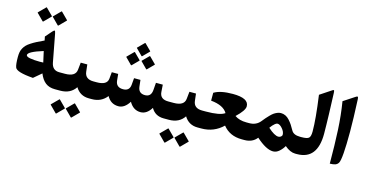

<svg xmlns="http://www.w3.org/2000/svg" viewBox="-97 -1262 3777 1972"><g transform="rotate(15 1792.0 -276.0)"><path d="M359.4 -788.6 429.2 -718.8Q431.6 -716.8 431.6 -715.8Q431.6 -714.8 428.7 -710.9L359.9 -641.6Q356 -637.7 352.1 -641.6L283.7 -710.4Q279.8 -714.4 279.5 -715.3Q279.3 -716.3 282.2 -719.2L351.6 -788.6Q355 -791.5 356 -791.3Q356.9 -791 359.4 -788.6ZM198.7 -788.6 268.6 -718.8Q270.5 -716.8 270.8 -715.8Q271 -714.8 268.1 -710.9L199.2 -641.6Q195.3 -637.7 191.4 -641.6L123 -710.4Q119.1 -714.4 118.9 -715.3Q118.7 -716.3 121.6 -719.2L190.9 -788.6Q192.9 -790.5 194.1 -791Q195.3 -791.5 196 -791Q196.8 -790.5 198.7 -788.6ZM267.6 -232.9Q280.3 -232.9 307.6 -233.9L281.7 -349.6Q125 -301.3 125 -266.1Q125 -248 167 -240.5Q209 -232.9 267.6 -232.9ZM509.3 0H493.7Q432.1 0 392.6 -30.8Q353 -61.5 328.1 -124L245.6 -54.2Q67.9 -67.4 52.2 -112.8Q40.5 -143.6 40.5 -221.7Q40.5 -251.5 44.7 -273.7Q48.8 -295.9 60.1 -316.2Q71.3 -336.4 86.4 -352.3Q101.6 -368.2 128.4 -385.7Q155.3 -403.3 185.5 -418.9Q215.8 -434.6 262.7 -456.1L254.4 -496.6L314.5 -565.4Q330.6 -583 336.7 -581.1Q342.8 -579.1 348.1 -551.8L403.3 -259.8Q418 -180.2 491.7 -180.2H509.3Q521.5 -180.2 521.5 -115.7V-69.3Q521.5 0 509.3 0Z M732.9 89.4 802.7 159.2Q805.2 161.1 805.2 162.1Q805.2 163.1 802.2 167L733.4 236.3Q729.5 240.2 725.6 236.3L657.2 167.5Q653.3 163.6 653.1 162.6Q652.8 161.6 655.8 158.7L725.1 89.4Q728.5 86.4 729.5 86.7Q730.5 86.9 732.9 89.4ZM572.3 89.4 642.1 159.2Q644 161.1 644.3 162.1Q644.5 163.1 641.6 167L572.8 236.3Q568.8 240.2 564.9 236.3L496.6 167.5Q492.7 163.6 492.4 162.6Q492.2 161.6 495.1 158.7L564.5 89.4Q566.4 87.4 567.6 86.9Q568.8 86.4 569.6 86.9Q570.3 87.4 572.3 89.4ZM504.4 -180.2H552.2Q663.6 -180.2 671.4 -254.4L679.7 -332.5H749.5L758.3 -255.9Q767.6 -180.2 855.5 -180.2H864.7Q877 -180.2 877 -115.7V-69.3Q877 0 864.7 0H854.5Q760.7 0 711.9 -80.1Q658.7 0 549.8 0H504.4Q477.5 0 477.5 -75.2V-109.4Q477.5 -180.2 504.4 -180.2Z M1190.9 -579.6 1255.9 -514.6Q1258.3 -512.2 1258.3 -511.5Q1258.3 -510.7 1255.4 -506.8L1191.4 -442.4Q1187.5 -438.5 1183.6 -442.4L1120.1 -506.3Q1116.2 -510.3 1116 -511.2Q1115.7 -512.2 1118.7 -515.1L1183.1 -579.6Q1187 -583.5 1190.9 -579.6ZM1272 -697.3 1336.9 -632.3Q1339.4 -629.9 1339.4 -629.2Q1339.4 -628.4 1336.4 -624.5L1272.5 -560.1Q1268.6 -556.2 1264.6 -560.1L1201.2 -624Q1197.3 -627.9 1197 -628.9Q1196.8 -629.9 1199.7 -632.8L1264.2 -697.3Q1268.1 -701.2 1272 -697.3ZM1353 -579.6 1418 -514.6Q1420.4 -512.2 1420.4 -511.5Q1420.4 -510.7 1417.5 -506.8L1353.5 -442.4Q1349.6 -438.5 1345.7 -442.4L1282.2 -506.3Q1278.3 -510.3 1278.1 -511.2Q1277.8 -512.2 1280.8 -515.1L1345.2 -579.6Q1349.1 -583.5 1353 -579.6ZM1403.3 0Q1325.7 0 1281.7 -78.1Q1232.9 0 1168 0Q1086.4 0 1044.9 -75.2Q986.3 0 886.2 0H859.9Q833 0 833 -75.2V-109.4Q833 -180.2 859.9 -180.2H890.6Q999 -180.2 1006.3 -248.5L1013.2 -320.3H1081.1L1087.9 -251Q1095.2 -181.2 1169.4 -181.2Q1237.3 -181.2 1243.7 -247.6L1250 -320.3H1317.9L1325.7 -250.5Q1333.5 -180.7 1402.8 -180.7Q1467.8 -180.7 1473.6 -254.9L1479.5 -332.5H1552.2L1557.6 -255.4Q1563.5 -180.2 1650.9 -180.2H1665Q1677.2 -180.2 1677.2 -115.7V-69.3Q1677.2 0 1665 0H1650.4Q1559.1 0 1516.1 -75.7Q1469.7 0 1403.3 0Z M1888.7 89.4 1958.5 159.2Q1960.9 161.1 1960.9 162.1Q1960.9 163.1 1958 167L1889.2 236.3Q1885.3 240.2 1881.3 236.3L1813 167.5Q1809.1 163.6 1808.8 162.6Q1808.6 161.6 1811.5 158.7L1880.9 89.4Q1884.3 86.4 1885.3 86.7Q1886.2 86.9 1888.7 89.4ZM1728 89.4 1797.9 159.2Q1799.8 161.1 1800 162.1Q1800.3 163.1 1797.4 167L1728.5 236.3Q1724.6 240.2 1720.7 236.3L1652.3 167.5Q1648.4 163.6 1648.2 162.6Q1647.9 161.6 1650.9 158.7L1720.2 89.4Q1722.2 87.4 1723.4 86.9Q1724.6 86.4 1725.3 86.9Q1726.1 87.4 1728 89.4ZM1660.2 -180.2H1708Q1819.3 -180.2 1827.1 -254.4L1835.4 -332.5H1905.3L1914.1 -255.9Q1923.3 -180.2 2011.2 -180.2H2020.5Q2032.7 -180.2 2032.7 -115.7V-69.3Q2032.7 0 2020.5 0H2010.3Q1916.5 0 1867.7 -80.1Q1814.5 0 1705.6 0H1660.2Q1633.3 0 1633.3 -75.2V-109.4Q1633.3 -180.2 1660.2 -180.2Z M2272.5 -426.8Q2442.9 -426.8 2442.9 -340.3Q2442.9 -295.4 2356.9 -214.8Q2406.2 -180.2 2481.9 -180.2H2501.5Q2513.7 -180.2 2513.7 -115.7V-69.3Q2513.7 0 2501.5 0H2480.5Q2351.6 0 2278.8 -91.8Q2184.6 0 2050.8 0H2015.6Q1988.8 0 1988.8 -75.2V-109.4Q1988.8 -180.2 2015.6 -180.2H2049.8Q2200.7 -180.2 2250 -216.8Q2208 -289.6 2074.2 -302.2V-385.7Q2140.6 -426.8 2272.5 -426.8Z M2723.6 -188Q2794.4 -123.5 2835.9 -123.5Q2851.1 -123.5 2863 -132.6Q2875 -141.6 2875 -155.3Q2875 -185.5 2847.4 -218Q2819.8 -250.5 2794.9 -250.5Q2783.7 -250.5 2769 -238.5Q2754.4 -226.6 2745.6 -216.1Q2736.8 -205.6 2723.6 -188ZM2496.6 -180.2H2511.2Q2585.9 -180.2 2628.4 -233.4Q2647.9 -257.8 2659.9 -271.7Q2671.9 -285.6 2691.7 -305.9Q2711.4 -326.2 2726.8 -337.2Q2742.2 -348.1 2762 -356.4Q2781.7 -364.7 2800.3 -364.7Q2826.7 -364.7 2849.6 -353.8Q2872.6 -342.8 2892.3 -320.8Q2912.1 -298.8 2926.8 -276.9Q2941.4 -254.9 2959.5 -222.2Q2982.4 -180.2 3051.8 -180.2H3060.5Q3072.8 -180.2 3072.8 -109.4V-69.3Q3072.8 0 3060.5 0H3048.8Q2994.6 0 2936 -50.3Q2917.5 -17.1 2887.2 9.8Q2856.9 36.6 2822.3 36.6Q2748 36.6 2640.6 -60.1Q2593.8 0 2509.3 0H2496.6Q2469.7 0 2469.7 -75.2V-109.4Q2469.7 -180.2 2496.6 -180.2Z M3055.7 -180.2H3066.4Q3126.5 -180.2 3144.8 -196.3Q3163.1 -212.4 3163.1 -265.6Q3163.1 -399.4 3128.4 -647L3240.2 -721.2Q3257.3 -734.4 3263.9 -732.4Q3270.5 -730.5 3271 -705.1Q3272 -673.3 3274.9 -597.7Q3277.8 -522 3279.1 -478.5Q3280.3 -435.1 3281.7 -375.7Q3283.2 -316.4 3283.2 -272.9Q3283.2 0 3066.9 0H3055.7Q3028.8 0 3028.8 -75.2V-109.4Q3028.8 -180.2 3055.7 -180.2Z M3378.9 -646 3495.6 -722.7Q3511.2 -733.9 3517.8 -731.2Q3524.4 -728.5 3525.4 -708.5Q3535.2 -496.6 3535.2 -364.3Q3535.2 -73.2 3509.3 -28.3Q3497.6 -8.3 3476.3 -0.7Q3455.1 6.8 3418.9 7.3Q3418.5 -192.9 3410.4 -348.6Q3402.3 -504.4 3378.9 -646Z"/></g></svg>

Font: Sahel FD-WOL
Style: Bold-FD-WOL
Weight: 700
Foundry: Saber Rastikerdar (saber.rastikerdar@gmail.com)
Version: Version 2.0.2